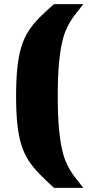

<svg xmlns="http://www.w3.org/2000/svg" viewBox="-20 -763 445 931"><path d="M242 148Q201 111 170 79Q139 47 117.5 13.5Q96 -20 83 -62.5Q70 -105 64 -162Q58 -219 58 -297Q58 -376 64 -433.5Q70 -491 83 -534Q96 -577 117.5 -611Q139 -645 170 -676.5Q201 -708 242 -743H384Q360 -713 340 -686.5Q320 -660 305 -629Q290 -598 280.5 -555Q271 -512 265.5 -449.5Q260 -387 260 -297Q260 -207 265.5 -145Q271 -83 280.5 -40Q290 3 305 34Q320 65 340 91.5Q360 118 384 148Z"/></svg>

Font: Saira SemiExpanded Black
Style: Regular
Weight: 900
Width: 6
Designer: Hector Gatti with collaboration of the Omnibus-Type team
Foundry: Omnibus-Type
Version: Version 1.101